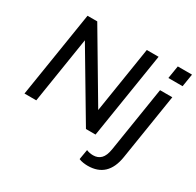

<svg xmlns="http://www.w3.org/2000/svg" viewBox="-193 -931 1397 1369"><g transform="rotate(30 505.0 -246.5)"><path d="M43 0 155 -705H235L557 -161L643 -705H740L628 0H549L226 -544L140 0ZM876 -609 893 -714H1010L993 -609ZM690 221Q673 221 652.5 218Q632 215 617 208L631 126Q642 131 657 134Q672 137 686 137Q725 137 749.5 112.5Q774 88 783 32L868 -504H969L883 39Q854 221 690 221Z"/></g></svg>

Font: Mulish SemiBold
Style: Italic
Weight: 600
Italic angle: -9°
Designer: Vernon Adams
Foundry: Vernon Adams
Version: Version 3.603; ttfautohint (v1.8.3)